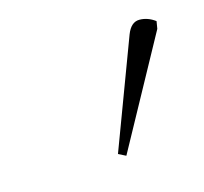

<svg xmlns="http://www.w3.org/2000/svg" viewBox="-47 -855 318 300"><g transform="rotate(-15 112.5 -705.0)"><path d="M125 -605 113 -611 179 -787Q186 -805 199.5 -805Q213 -805 225 -796L223 -784Z"/></g></svg>

Font: Noto Serif Thin
Style: Italic
Weight: 100
Italic angle: -12°
Designer: Monotype Design Team
Foundry: Monotype Imaging Inc.
Version: Version 2.014; ttfautohint (v1.8.4.7-5d5b)